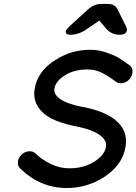

<svg xmlns="http://www.w3.org/2000/svg" viewBox="-20 -952 691 972"><path d="M483 -848 417 -803Q378 -776 335 -776Q323 -776 317 -781.5Q311 -787 314 -796Q316 -803 333 -820L424 -903Q456 -932 491 -932H527Q562 -932 576 -903L617 -820Q625 -805 622 -796Q616 -776 587 -776Q547 -776 521 -803ZM83 -98Q184 -1 316 0Q420 0 506 -55Q599 -115 615 -206Q624 -251 607 -290Q586 -337 525 -370Q473 -397 397 -411H395Q315 -427 280 -454Q263 -468 259 -479Q253 -491 256 -506Q262 -539 304 -568Q355 -601 420 -600Q460 -601 492 -585.5Q524 -570 566 -539Q581 -527 602 -531.5Q623 -536 637 -553Q651 -570 651 -590.5Q651 -611 635 -622Q602 -646 583 -658Q564 -670 522 -685Q480 -700 437 -700Q340 -700 260 -648Q172 -593 156 -506Q148 -463 164 -427Q185 -381 242 -351Q289 -328 360 -313H361H362Q449 -296 488 -266Q504 -255 513 -237Q519 -224 516 -206Q508 -167 461 -136Q406 -100 334 -100Q285 -99 238 -121.5Q191 -144 160 -175Q146 -188 125 -186Q104 -184 88 -168Q72 -152 70.5 -131.5Q69 -111 83 -98Z"/></svg>

Font: Quicksand
Style: Bold Italic
Weight: 700
Italic angle: -12°
Designer: Andrew Paglinawan
Foundry: Andrew Paglinawan
Version: 1.002